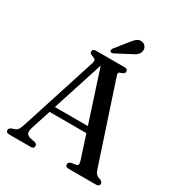

<svg xmlns="http://www.w3.org/2000/svg" viewBox="-204 -1023 1080 1159"><g transform="rotate(30 336.0 -443.5)"><path d="M205 -19Q205 0 182 0H33Q9.5 0 9.5 -19Q9.5 -30.5 26.5 -38.5L46 -45Q59.5 -50 67 -60.5Q74.5 -71 83.5 -99L251.5 -622Q257 -639.5 253.5 -647.2Q250 -655 233.5 -660Q210.5 -667.5 210.5 -681Q210.5 -700 234 -700H432Q455.5 -700 455.5 -681.5Q455.5 -667 432.5 -660Q419.5 -656.5 416.5 -650.5Q413.5 -644.5 418.5 -630L598 -86.5Q604.5 -65 614 -55.2Q623.5 -45.5 640 -41Q661 -33 661 -19Q661 0 637 0H447Q423.5 0 423.5 -19Q423.5 -33 441.5 -38.5L475 -44Q487 -46.5 488 -55.2Q489 -64 483 -83L432 -240H175.5L131.5 -104.5Q123 -77 128.2 -64Q133.5 -51 155.5 -44L187 -38.5Q205 -33 205 -19ZM188.5 -281.5H418.5L303 -636.5ZM379.5 -843Q396.5 -866 412.5 -878.2Q428.5 -890.5 448.5 -886Q466.5 -882 474.8 -867.5Q483 -853 479.5 -838Q475.5 -820 461.8 -808.8Q448 -797.5 426 -787.5L331.5 -738Q318 -732 311 -740.5Q307.5 -745 309.2 -750.5Q311 -756 314 -761Z"/></g></svg>

Font: Fraunces 72pt Soft
Style: Regular
Weight: 400
Version: Version 1.000;[b76b70a41]